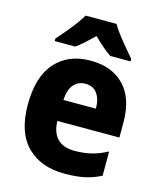

<svg xmlns="http://www.w3.org/2000/svg" viewBox="-115 -849 787 942"><g transform="rotate(15 278.0 -378.0)"><path d="M284 -559Q393 -559 455 -494.5Q517 -430 517 -309V-231H202Q203 -173 233 -142Q263 -111 321 -111Q367 -111 406 -120.5Q445 -130 486 -152V-29Q448 -9 405 0.5Q362 10 302 10Q181 10 111 -60.5Q41 -131 41 -271Q41 -414 106.5 -486.5Q172 -559 284 -559ZM289 -443Q253 -443 230 -417.5Q207 -392 204 -338H369Q369 -386 348.5 -414.5Q328 -443 289 -443ZM359 -766Q379 -732 412.5 -691Q446 -650 473 -619V-606H370Q348 -621 326 -640Q304 -659 280 -683Q255 -659 234 -640Q213 -621 192 -606H88V-619Q105 -638 127 -664Q149 -690 169.5 -717.5Q190 -745 202 -766Z"/></g></svg>

Font: Noto Sans Hebrew SemiCondensed ExtraBold
Style: Regular
Weight: 800
Width: 4
Designer: Monotype Design Team
Foundry: Monotype Imaging Inc.
Version: Version 2.004; ttfautohint (v1.8.4.7-5d5b)